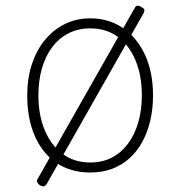

<svg xmlns="http://www.w3.org/2000/svg" viewBox="-20 -583 629 670"><path d="M295 19Q226 19 176.5 -15Q127 -49 101 -109.5Q75 -170 75 -250Q75 -310 91.5 -359.5Q108 -409 137.5 -444.5Q167 -480 207 -499.5Q247 -519 295 -519Q360 -519 409.5 -485Q459 -451 486.5 -390.5Q514 -330 514 -250Q514 -202 504 -160.5Q494 -119 475.5 -86Q457 -53 430.5 -29.5Q404 -6 370 6.5Q336 19 295 19ZM295 -16Q337 -16 370 -33Q403 -50 426.5 -81.5Q450 -113 462.5 -156Q475 -199 475 -250Q475 -319 453 -372Q431 -425 391 -454.5Q351 -484 295 -484Q253 -484 219.5 -467Q186 -450 162.5 -419Q139 -388 126.5 -345Q114 -302 114 -250Q114 -182 136 -129Q158 -76 198.5 -46Q239 -16 295 -16ZM143 59Q138 66 133 67Q128 68 120 64Q113 59 110 53.5Q107 48 111 42L450 -555Q454 -563 460.5 -563Q467 -563 474 -558Q482 -554 483.5 -549.5Q485 -545 481 -537Z"/></svg>

Font: Playwrite FR Moderne Thin
Style: Regular
Weight: 250
Version: Version 1.002